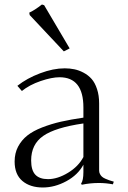

<svg xmlns="http://www.w3.org/2000/svg" viewBox="-20 -812 570 852"><path d="M419.9 -55.2Q419.9 -46.9 423.6 -39.8Q427.2 -32.7 432.4 -28.1Q437.5 -23.4 447.3 -19Q457 -14.6 464.4 -12.2Q471.7 -9.8 484.9 -5.9L481 5.9Q449.7 0 418.9 0Q380.4 0 342.8 7.8L339.8 2.9Q350.1 -11.2 350.1 -48.8V-81.1Q325.7 -35.6 274.2 -7.8Q222.7 20 169.9 20Q113.8 20 79.3 -9Q44.9 -38.1 44.9 -95.2Q44.9 -132.3 60.3 -161.4Q75.7 -190.4 101.3 -210.7Q127 -231 167.2 -246.6Q207.5 -262.2 250.2 -272Q293 -281.7 350.1 -290V-335Q350.1 -469.2 244.1 -469.2Q210 -469.2 160.4 -452.4Q110.8 -435.5 77.1 -408.2L57.1 -431.2Q99.6 -464.8 158 -486.8Q216.3 -508.8 267.1 -508.8Q289.6 -508.8 309.8 -504.6Q330.1 -500.5 350.8 -489.5Q371.6 -478.5 386.5 -461.7Q401.4 -444.8 410.6 -416.7Q419.9 -388.7 419.9 -353ZM192.9 -17.1Q235.4 -17.1 281.7 -45.2Q328.1 -73.2 350.1 -115.2V-264.2Q225.1 -246.1 171.6 -208.7Q118.2 -171.4 118.2 -100.1Q118.2 -56.6 136.7 -36.9Q155.3 -17.1 192.9 -17.1ZM166 -792 175.8 -789.1 289.1 -597.2 263.2 -584 111.8 -745.1 109.9 -755.9Q132.8 -766.1 166 -792Z"/></svg>

Font: Junge
Style: Regular
Weight: 400
Designer: Alexei Vanyashin
Foundry: Cyreal (www.cyreal.org)
Version: Version 1.002